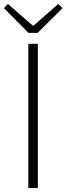

<svg xmlns="http://www.w3.org/2000/svg" viewBox="-35 -949 336 969"><path d="M108 0V-728H156V0ZM109 -783 -15 -908 5 -929 130 -820H135L259 -929L281 -908L155 -783Z"/></svg>

Font: Noto Sans TC ExtraLight
Style: Regular
Weight: 250
Designer: Ryoko NISHIZUKA  (kana, bopomofo & ideographs); Paul D. Hunt (Latin, Greek & Cyrillic); Sandoll Communications , Soo-you
Foundry: Adobe
Version: Version 2.004-H2;hotconv 1.0.118;makeotfexe 2.5.65603